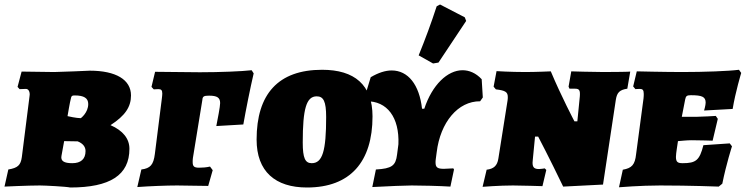

<svg xmlns="http://www.w3.org/2000/svg" viewBox="-37 -824 3313 853"><path d="M454 -268C519 -310 545 -349 545 -400C545 -470 478 -510 362 -510C362 -510 230 -504 204 -504C179 -504 59 -506 59 -506L41 -438L50 -428C50 -428 68 -429 78 -429C88 -429 95 -420 95 -404C95 -401 94 -398 94 -395L60 -126C55 -90 42 -78 0 -71L-17 5C-17 5 87 0 140 0C163 0 258 5 275 9C452 9 538 -46 538 -163C538 -208 509 -244 454 -268ZM322 -299C303 -299 267 -307 263 -308C265 -317 272 -365 279 -391C281 -398 284 -400 295 -400C336 -400 355 -388 355 -362C355 -323 322 -299 322 -299ZM284 -99C247 -99 232 -109 236 -131L248 -197L308 -196C331 -187 343 -172 343 -153C343 -117 322 -99 284 -99Z M573 7C627 3 702 0 750 0C783 0 849 2 888 2L908 -68L896 -84C879 -80 862 -79 848 -79C826 -79 819 -84 819 -104C819 -109 819 -115 820 -122L862 -380C863 -396 869 -399 892 -399C928 -399 941 -390 941 -366C941 -351 930 -294 924 -264L1044 -271C1055 -334 1075 -434 1090 -498L1081 -512C1039 -507 939 -503 851 -503C793 -503 704 -505 652 -505L636 -438L646 -427L666 -428C679 -428 684 -424 684 -408C684 -402 683 -395 682 -386L651 -140C645 -92 631 -76 591 -71Z M1327 9C1519 9 1618 -105 1618 -307C1618 -447 1538 -514 1394 -514C1199 -514 1103 -406 1103 -204C1103 -62 1186 9 1327 9ZM1348 -99C1319 -99 1308 -121 1308 -191C1308 -341 1324 -396 1370 -396C1400 -396 1412 -374 1412 -304C1412 -154 1396 -99 1348 -99Z M1911 -546 2034 -731 2028 -747 1918 -804 1903 -796C1879 -722 1852 -649 1823 -578L1887 -542ZM2103 -472C2077 -500 2047 -512 2018 -512C1951 -512 1883 -447 1848 -341H1838C1826 -448 1776 -511 1703 -511C1675 -511 1644 -501 1610 -481L1583 -392L1590 -374C1683 -376 1738 -302 1733 -183L1727 -137C1721 -88 1704 -75 1633 -71L1617 7C1693 3 1763 0 1792 0C1832 0 1917 2 1964 5L1980 -71L1977 -76C1956 -75 1944 -74 1935 -74C1907 -74 1898 -80 1898 -102C1898 -106 1898 -111 1899 -117L1903 -147C1919 -281 1998 -375 2096 -374L2108 -391Z M2528 -285H2515C2515 -285 2457 -395 2410 -507C2410 -507 2344 -504 2297 -504C2231 -504 2169 -508 2169 -508L2156 -439L2166 -427C2207 -422 2219 -416 2219 -393C2219 -389 2219 -384 2218 -378L2177 -119C2172 -88 2157 -74 2125 -70L2107 6C2107 6 2181 0 2242 0C2276 0 2373 3 2373 3L2390 -69L2383 -76C2383 -76 2367 -73 2358 -73C2337 -73 2329 -80 2329 -101C2329 -105 2330 -109 2330 -114L2340 -217H2354C2354 -217 2404 -122 2465 5L2642 -4L2699 -381C2704 -413 2716 -425 2750 -430L2763 -506C2763 -505 2692 -504 2645 -504C2597 -504 2501 -507 2501 -507L2489 -439L2493 -430H2517C2537 -430 2541 -423 2539 -396Z M2966 -127C2966 -143 2973 -181 2975 -197C2990 -198 3013 -201 3036 -201C3071 -201 3129 -199 3129 -199L3152 -296L3143 -309C3143 -309 3079 -305 3056 -305H2992L3007 -382C3010 -397 3014 -401 3032 -401C3082 -401 3098 -394 3098 -368C3098 -356 3091 -333 3091 -333L3218 -340C3230 -414 3256 -500 3256 -500L3246 -514C3201 -508 3090 -504 2994 -504C2916 -504 2792 -507 2792 -507L2776 -440L2786 -428C2786 -428 2797 -429 2806 -429C2818 -429 2823 -424 2823 -407C2823 -402 2823 -395 2822 -387L2789 -139C2784 -92 2770 -77 2730 -70L2713 8C2713 8 2808 0 2896 0C3029 0 3156 5 3156 5L3172 -8C3190 -97 3215 -174 3215 -174L3205 -187L3088 -179C3071 -112 3055 -99 2996 -99C2974 -99 2966 -104 2966 -127Z"/></svg>

Font: Alegreya SC Black
Style: Italic
Weight: 900
Italic angle: -7°
Designer: Juan Pablo del Peral
Foundry: Huerta Tipografica
Version: Version 2.007;PS 002.007;hotconv 1.0.88;makeotf.lib2.5.64775